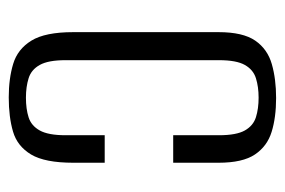

<svg xmlns="http://www.w3.org/2000/svg" viewBox="-126 -513 651 439"><g transform="rotate(90 199.5 -293.5)"><path d="M202.7 12Q159.4 12 125.9 1.8Q92.3 -8.3 72.9 -39.8Q53.5 -71.2 53.5 -135.3V-467.8Q53.5 -523.5 72.9 -551.6Q92.3 -579.7 126.6 -589.5Q160.8 -599.3 204.1 -599.3Q248.5 -599.3 281.4 -589.1Q314.3 -579 333.2 -550.9Q352.1 -522.8 352.1 -467.8V-364H289.2V-468.7Q289.2 -508.5 278.3 -527.8Q267.4 -547.1 247.9 -553.2Q228.4 -559.3 203.4 -559.3Q178.5 -559.3 159 -553.2Q139.4 -547.1 128.5 -527.8Q117.6 -508.5 117.6 -468.7V-117.8Q117.6 -78.3 128.5 -58.9Q139.4 -39.4 159 -33.4Q178.5 -27.3 203.4 -27.3Q229.1 -27.3 248.2 -33.4Q267.4 -39.4 278.3 -58.9Q289.2 -78.3 289.2 -117.8V-207.4H352.1V-135.5Q352.1 -70.5 333.2 -39Q314.3 -7.6 281 2.2Q247.7 12 202.7 12Z"/></g></svg>

Font: Alumni Sans SC Thin
Style: Regular
Weight: 100
Designer: Robert E. Leuschke
Foundry: Robert E. Leuschke
Version: Version 1.018